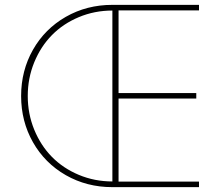

<svg xmlns="http://www.w3.org/2000/svg" viewBox="-20 -770 905 790"><path d="M442.4 -750H798.8V-727.1H467.8V-387.2H787.6V-364.7H467.8V-22.9H798.8V0H442.4Q336.9 0 250.7 -49.3Q164.6 -98.6 115.7 -184.6Q66.9 -270.5 66.9 -375Q66.9 -479.5 115.7 -565.4Q164.6 -651.4 250.7 -700.7Q336.9 -750 442.4 -750ZM442.4 -726.6Q369.1 -726.6 304.4 -699.5Q239.7 -672.4 193.6 -625.5Q147.5 -578.6 120.8 -513.4Q94.2 -448.2 94.2 -375Q94.2 -301.8 120.8 -236.6Q147.5 -171.4 193.6 -124.5Q239.7 -77.6 304.4 -50.5Q369.1 -23.4 442.4 -23.4Z"/></svg>

Font: Spartan MB Thin
Style: Regular
Weight: 100
Designer: Matt Bailey, Mirko Velimirovic
Foundry: Matt Bailey
Version: Version 1.005